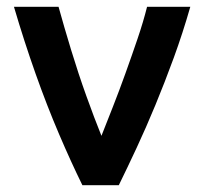

<svg xmlns="http://www.w3.org/2000/svg" viewBox="-20 -544 600 564"><path d="M222 0Q189 -67 153.5 -150Q118 -233 84.5 -327.5Q51 -422 21 -524H152Q168 -466 189 -397Q210 -328 233.5 -262.5Q257 -197 278 -145Q293 -183 311.5 -230Q330 -277 348.5 -328.5Q367 -380 384 -430Q401 -480 412 -524H539Q517 -447 490.5 -374.5Q464 -302 436.5 -235.5Q409 -169 381.5 -110Q354 -51 329 0Z"/></svg>

Font: Ubuntu Sans Mono SemiBold
Style: Regular
Weight: 600
Monospace: yes
Designer: Dalton Maag Ltd
Foundry: Dalton Maag Ltd
Version: Version 1.006